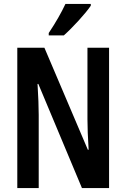

<svg xmlns="http://www.w3.org/2000/svg" viewBox="-20 -957 642 977"><path d="M442 -928V-937H313C292 -892 264 -843 228 -789V-777H305C350 -817 416 -889 442 -928ZM535 0V-714H425V-350C425 -310 427 -259 431 -195H427L206 -714H68V0H177V-372C177 -413 175 -465 171 -530H175L397 0Z"/></svg>

Font: Noto Sans Khmer ExtraCondensed SemiBold
Style: Regular
Weight: 600
Width: 2
Designer: Danh Hong and the Monotype Design Team
Foundry: Monotype Imaging Inc.
Version: Version 2.004